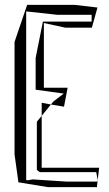

<svg xmlns="http://www.w3.org/2000/svg" viewBox="-20 -756 451 792"><path d="M115 -16 93 -12 88 -14V-709L216 -695H358V-667H157L127 -517V-386L243 -370L201 -338L190 -325L244 -316L259 -394H161V-661L249 -642H359L382 -725L287 -736H92L40 -583V-119L56 -4L178 16H380L382 -7H253ZM153 -64 152 -62V-278L132 -254V-55L144 -46H377L383 -13L389 -64ZM152 -332 190 -325 152 -278ZM384 -7H382L383 -13Z"/></svg>

Font: Quebrada
Style: Regular
Weight: 400
Designer: deFharo
Foundry: deFharo
Version: Version 1.034 2012